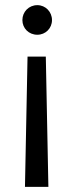

<svg xmlns="http://www.w3.org/2000/svg" viewBox="-20 -583 288 746"><path d="M125 -448C157 -448 182 -473 182 -505C182 -537 157 -563 125 -563C92 -563 67 -537 67 -505C67 -473 92 -448 125 -448ZM168 143 158 -363H87L77 143Z"/></svg>

Font: Rootstock Sans Body
Style: Regular
Weight: 400
Designer: Colophon Foundry, Jonny Pinhorn
Foundry: Colophon Foundry
Version: Version 1.200;FEAKit 1.0